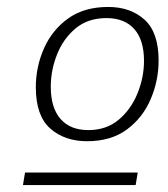

<svg xmlns="http://www.w3.org/2000/svg" viewBox="-20 -722 483 552"><path d="M230 -316Q166 -316 124.5 -352.5Q83 -389 83 -471Q83 -530 106.5 -583Q130 -636 176 -669Q222 -702 291 -702Q355 -702 395.5 -665.5Q436 -629 436 -548Q436 -490 413 -436.5Q390 -383 344.5 -349.5Q299 -316 230 -316ZM234 -348Q286 -348 321.5 -378Q357 -408 375.5 -454Q394 -500 394 -547Q394 -607 366 -638.5Q338 -670 286 -670Q233 -670 197.5 -640.5Q162 -611 144 -565.5Q126 -520 126 -473Q126 -412 154 -380Q182 -348 234 -348ZM46 -190 52 -226H376L370 -190Z"/></svg>

Font: Bitter Light
Style: Italic
Weight: 300
Italic angle: -9°
Designer: Sol Matas, and Bitter project Authors
Foundry: Sol Matas
Version: Version 2.001